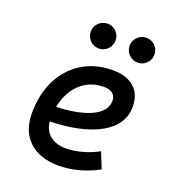

<svg xmlns="http://www.w3.org/2000/svg" viewBox="-135 -838 857 952"><g transform="rotate(20 293.0 -362.5)"><path d="M286.6 -83Q325.7 -83 370.1 -95.2Q414.6 -107.4 455.6 -129.4L489.3 -45.9Q441.4 -19.5 386.7 -4.9Q332 9.8 282.2 9.8Q181.6 9.8 125.2 -43Q68.8 -95.7 68.8 -189.9Q68.8 -291.5 107.2 -367.2Q145.5 -442.9 214.4 -485.1Q283.2 -527.3 375 -527.3Q447.3 -527.3 487.5 -491.2Q527.8 -455.1 527.8 -390.6Q527.8 -294.9 429.9 -239.7Q332 -184.6 156.7 -181.2L146.5 -259.3Q277.3 -261.2 350.3 -293.9Q423.3 -326.7 423.3 -384.3Q423.3 -407.7 407.2 -421.1Q391.1 -434.6 361.3 -434.6Q303.2 -434.6 259 -404.8Q214.8 -375 190.2 -321.3Q165.5 -267.6 165 -195.8Q165.5 -142.6 197.8 -112.8Q230 -83 286.6 -83ZM475.1 -604.5Q448.2 -604.5 429 -623.8Q409.7 -643.1 409.7 -669.9Q409.7 -697.3 429 -716.3Q448.2 -735.4 475.1 -735.4Q502.4 -735.4 521.5 -716.3Q540.5 -697.3 540.5 -669.9Q540.5 -643.1 521.5 -623.8Q502.4 -604.5 475.1 -604.5ZM270 -604.5Q243.2 -604.5 223.9 -623.8Q204.6 -643.1 204.6 -669.9Q204.6 -697.3 223.9 -716.3Q243.2 -735.4 270 -735.4Q297.4 -735.4 316.4 -716.3Q335.4 -697.3 335.4 -669.9Q335.4 -643.1 316.4 -623.8Q297.4 -604.5 270 -604.5Z"/></g></svg>

Font: Cascadia Mono NF
Style: Italic
Weight: 400
Italic angle: -10°
Monospace: yes
Designer: Aaron Bell
Foundry: Saja Typeworks
Version: Version 2404.023